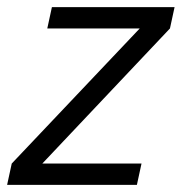

<svg xmlns="http://www.w3.org/2000/svg" viewBox="-38 -520 511 540"><path d="M453 -500 440 -440 81 -60H360L347 0H-18L-5 -60L355 -440H95L108 -500Z"/></svg>

Font: Epunda Sans Light
Style: Italic
Weight: 300
Italic angle: -12.0243°
Designer: Simon Atzbach
Foundry: typofactur
Version: Version 2.204